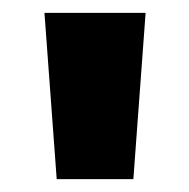

<svg xmlns="http://www.w3.org/2000/svg" viewBox="-20 -734 294 298"><path d="M206 -714 187 -456H68L49 -714Z"/></svg>

Font: Noto Sans Display SemiCondensed Extra
Style: Regular
Weight: 800
Width: 4
Designer: Monotype Design Team
Foundry: Monotype Imaging Inc.
Version: Version 1.900